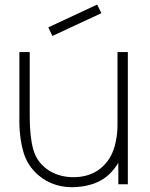

<svg xmlns="http://www.w3.org/2000/svg" viewBox="-20 -784 637 817"><path d="M203 -631 185.5 -667.5 393.5 -764.5 411.5 -728ZM524 -562.5V0H483.5V-91.5Q469 -66.5 446 -43.5Q419 -17.5 382.8 -4Q346.5 9.5 307.5 11.5Q303.5 12 298.5 12.2Q293.5 12.5 286.5 12.5Q217 12.5 162.5 -24Q103 -64.5 81.5 -131Q60.5 -198.5 62.5 -288.5V-562.5H106.5V-288.5Q106.5 -200.5 122 -146.5Q137.5 -92.5 186.5 -59.5Q232.5 -30 293.5 -30Q329.5 -30 361 -41.2Q392.5 -52.5 416.5 -75Q460 -114.5 473 -183.5Q476.5 -199.5 478.2 -216.8Q480 -234 480 -253V-562.5Z"/></svg>

Font: Russisch Sans ExtraLight
Style: Regular
Weight: 200
Width: 4
Designer: Michael Sharanda (font) & Cristiano Sobral (main changes)
Foundry: Michael Sharanda
Version: Version 2.00;September 8, 2020;FontCreator 13.0.0.2681 64-bi